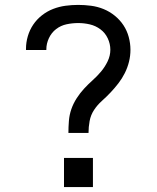

<svg xmlns="http://www.w3.org/2000/svg" viewBox="-20 -763 640 783"><path d="M259 -221Q259 -245 261 -270Q263 -295 271 -318Q279 -341 292.5 -362Q306 -383 322.5 -401Q339 -419 357.5 -435.5Q376 -452 392 -471Q408 -490 419 -513Q430 -536 430 -560Q430 -584 419.5 -606.5Q409 -629 389.5 -643.5Q370 -658 346.5 -663.5Q323 -669 299 -669Q275 -669 251.5 -664Q228 -659 209 -644.5Q190 -630 179.5 -607.5Q169 -585 169 -562Q169 -561 169 -560Q169 -559 169 -559H86Q86 -560 86 -561Q86 -562 86 -564Q86 -590 93.5 -615.5Q101 -641 115.5 -662.5Q130 -684 151 -700.5Q172 -717 196.5 -726.5Q221 -736 247 -739.5Q273 -743 299 -743Q325 -743 351.5 -739.5Q378 -736 402.5 -726Q427 -716 448 -699Q469 -682 483.5 -660Q498 -638 505 -612Q512 -586 512 -560Q512 -535 506 -511Q500 -487 489 -465Q478 -443 463 -423.5Q448 -404 431 -386Q414 -368 395.5 -351.5Q377 -335 363.5 -314.5Q350 -294 345.5 -269.5Q341 -245 341 -221ZM241 0V-119H359V0Z"/></svg>

Font: Iosevka SS04 Extended
Style: Regular
Weight: 400
Width: 7
Monospace: yes
Designer: Belleve Invis
Foundry: Belleve Invis
Version: Version 19.0.0; ttfautohint (v1.8.4)